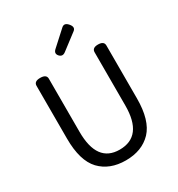

<svg xmlns="http://www.w3.org/2000/svg" viewBox="-221 -1099 1164 1254"><g transform="rotate(-30 360.5 -471.5)"><path d="M553 -61Q482 13 360 13Q239 13 168 -61Q97 -136 97 -303V-701Q97 -734 143 -734Q190 -734 190 -701V-300Q190 -68 360 -68Q535 -68 535 -300V-701Q535 -734 579 -734Q624 -734 624 -701V-303Q624 -136 553 -61ZM367 -799Q341 -779 320 -802Q300 -825 324 -847L434 -947Q458 -969 484 -938Q510 -907 484 -888Z"/></g></svg>

Font: Swei Gothic CJK TC Regular
Style: Regular
Weight: 400
Version: Version 2.129